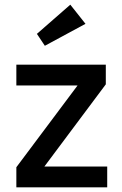

<svg xmlns="http://www.w3.org/2000/svg" viewBox="-20 -802 524 822"><path d="M50 0V-86L312 -436H50V-525H433V-441L170 -89H439V0ZM172 -606 138 -657 281 -782 346 -700Z"/></svg>

Font: Lexend
Style: Regular
Weight: 400
Designer: Bonnie Shaver-Troup, Thomas Jockin
Foundry: Lexend
Version: Version 1.007; ttfautohint (v1.8.3)